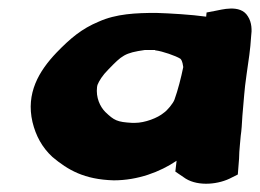

<svg xmlns="http://www.w3.org/2000/svg" viewBox="-20 -433 624 461"><path d="M58 -140C66 -107 81 -79 106 -56C143 -25 182 -2 253 0C311 0 364 -20 404 -47L401 -21L426 -4C457 15 506 10 537 -7L551 -14L554 -52C554 -63 555 -73 556 -85L558 -107C560 -120 561 -137 562 -155C566 -196 566 -213 572 -254C577 -289 581 -313 583 -346C585 -360 585 -379 575 -394C557 -424 510 -409 497 -407L476 -403L475 -393C439 -398 388 -401 355 -402C307 -402 259 -400 217 -381C176 -364 149 -341 116 -307C73 -262 42 -209 58 -140ZM213 -224 214 -229C218 -239 226 -252 240 -266C273 -300 279 -306 328 -313H352L353 -312H354C370 -310 402 -299 413 -292C415 -290 418 -287 420 -272C415 -247 407 -216 399 -194C396 -185 381 -167 373 -162C359 -150 328 -138 304 -138H297C261 -140 254 -144 233 -164C220 -177 210 -199 213 -224Z"/></svg>

Font: Hussar Pisanka
Style: BlkKur
Weight: 700
Designer: Robert Jablonski
Foundry: Cannot Into Space Fonts
Version: Version 1.070